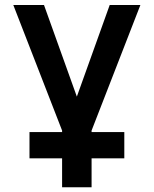

<svg xmlns="http://www.w3.org/2000/svg" viewBox="-20 -538 626 782"><path d="M100.1 106.9V0H232.9V-6.3L34.2 -517.6H159.2L293 -144.5L426.8 -517.6H551.8L353 -6.3V0H486.3V106.9H353V224.6H232.9V106.9Z"/></svg>

Font: Cascadia Mono PL SemiBold
Style: Regular
Weight: 600
Monospace: yes
Designer: Aaron Bell
Foundry: Saja Typeworks
Version: Version 2404.023; ttfautohint (v1.8.4)